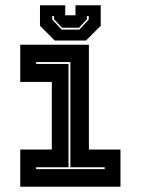

<svg xmlns="http://www.w3.org/2000/svg" viewBox="-20 -710 535 730"><path d="M57 0V-141.5H177V-398.5H57V-540H318V-141.5H438V0ZM117.5 -67H378V-74H247.5V-474H117.5V-467H240.5V-74H117.5ZM188 -556 132 -612V-690H228V-652H267V-690H363V-612L307 -556ZM214 -597.5H282L317.5 -636V-649H310.5V-637L280.5 -604.5H215.5L185.5 -637V-649H178.5V-636Z"/></svg>

Font: Tourney ExtraBold
Style: Regular
Weight: 800
Designer: Tyler Finck
Foundry: Etcetera Type Co
Version: Version 1.015